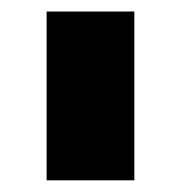

<svg xmlns="http://www.w3.org/2000/svg" viewBox="-20 -721 311 330"><path d="M60.1 -701.2H210.9V-411.1H60.1Z"/></svg>

Font: Montserrat arm ExtraBold
Style: Regular
Weight: 800
Designer: Julieta Ulanovsky
Foundry: Julieta Ulanovsky
Version: Version 6.000;PS 006.000;hotconv 1.0.88;makeotf.lib2.5.64775